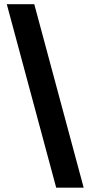

<svg xmlns="http://www.w3.org/2000/svg" viewBox="-20 -781 430 911"><path d="M377 109.4H246.6L12.2 -761.2H142.6Z"/></svg>

Font: My Font
Style: Bold
Weight: 500
Designer: Rasmus Andersson
Foundry: rsms
Version: Version 0.001